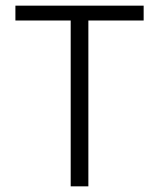

<svg xmlns="http://www.w3.org/2000/svg" viewBox="-20 -659 562 679"><path d="M230 0V-629.5H292.5V0ZM34.5 -586.5V-639H488V-586.5Z"/></svg>

Font: Anek Gurmukhi Medium Light
Style: Regular
Weight: 300
Version: Version 1.003